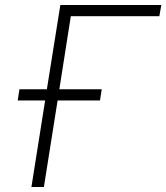

<svg xmlns="http://www.w3.org/2000/svg" viewBox="-20 -750 667 770"><path d="M106 0 161 -347H51L58 -392H168L222 -730H627L619 -685H264L218 -392H388L381 -347H211L156 0Z"/></svg>

Font: JetBrains Mono NL Thin
Style: Italic
Weight: 100
Italic angle: -9°
Monospace: yes
Designer: Philipp Nurullin, Konstantin Bulenkov
Foundry: JetBrains
Version: Version 2.305; ttfautohint (v1.8.4.7-5d5b)